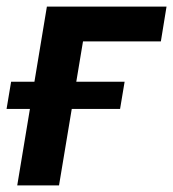

<svg xmlns="http://www.w3.org/2000/svg" viewBox="-32 -559 522 579"><path d="M470.2 -539.1 453.1 -434.1H218.3L146 0H20L109.4 -539.1ZM-12.2 -230.5 1.5 -312.5H343.8L330.1 -230.5Z"/></svg>

Font: Inter 18pt SemiBold
Style: Italic
Weight: 600
Italic angle: -9.3988°
Designer: Rasmus Andersson
Foundry: rsms
Version: Version 4.001;git-66647c0bb